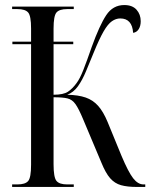

<svg xmlns="http://www.w3.org/2000/svg" viewBox="-20 -740 606 760"><path d="M28 0V-10H49Q80 -10 91.5 -23.5Q103 -37 103 -88V-565H29V-575H103V-627Q103 -677 91.5 -690.5Q80 -704 49 -704H28V-714H272V-704H246Q215 -704 203.5 -690.5Q192 -677 192 -627V-575H270V-565H192V-365Q231 -365 249 -377Q267 -389 283 -411Q296 -428 310 -463.5Q324 -499 343 -554Q374 -640 400.5 -680Q427 -720 472 -720Q504 -720 520.5 -701.5Q537 -683 537 -656Q537 -637 529 -624.5Q521 -612 507 -610Q503 -667 456 -667Q439 -667 423 -656Q407 -645 390 -615.5Q373 -586 351 -532Q335 -493 320.5 -458Q306 -423 288.5 -398.5Q271 -374 246 -365Q290 -364 319 -354Q348 -344 368.5 -321Q389 -298 406 -257L461 -123Q488 -59 507 -34.5Q526 -10 548 -10H555V0H522Q484 0 459 -7Q434 -14 416 -34.5Q398 -55 381 -97L309 -268Q292 -309 279 -327.5Q266 -346 247 -350.5Q228 -355 192 -355V-90Q192 -38 203.5 -24Q215 -10 246 -10H272V0Z"/></svg>

Font: Noto Serif Display ExtraCondensed
Style: Regular
Weight: 400
Width: 2
Designer: Monotype Design Team
Foundry: Monotype Imaging Inc.
Version: Version 2.009